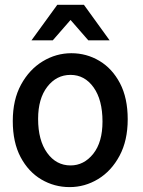

<svg xmlns="http://www.w3.org/2000/svg" viewBox="-20 -763 589 792"><path d="M267.1 8.8Q204.1 8.8 150.6 -22.7Q97.2 -54.2 64.9 -115Q32.7 -175.8 32.7 -263.7Q32.7 -351.6 66.9 -414.1Q101.1 -476.6 156.2 -510Q211.4 -543.5 274.4 -543.5Q336.9 -543.5 389.9 -512Q442.9 -480.5 474.9 -419.7Q506.8 -358.9 506.8 -271Q506.8 -183.1 473.1 -120.4Q439.5 -57.6 384.8 -24.4Q330.1 8.8 267.1 8.8ZM271 -80.6Q326.2 -80.6 364.5 -128.4Q402.8 -176.3 402.8 -261.7Q402.8 -351.1 366 -402.6Q329.1 -454.1 271 -454.1Q212.9 -454.1 175 -405Q137.2 -356 137.2 -272.5Q137.2 -184.1 174.6 -132.3Q211.9 -80.6 271 -80.6ZM109.9 -596.7 216.3 -743.2H326.2L432.1 -596.7H344.2L271 -680.7L197.8 -596.7Z"/></svg>

Font: Harmattan
Style: Bold
Weight: 700
Designer: George W. Nuss III and SIL International
Foundry: SIL International
Version: Version 4.000